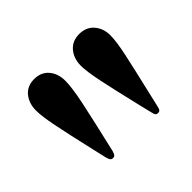

<svg xmlns="http://www.w3.org/2000/svg" viewBox="-92 -960 624 624"><g transform="rotate(-45 220.0 -647.5)"><path d="M102 -483 93 -522Q69 -626 59 -676Q49 -726 49 -752Q49 -785 67 -807Q85 -829 117 -829Q149 -829 167 -807.5Q185 -786 185 -754Q185 -722 172.5 -662.5Q160 -603 132 -483Q129 -473 126 -469.5Q123 -466 117 -466Q111 -466 108 -469.5Q105 -473 102 -483ZM310 -483 300 -524Q277 -620 266 -673Q255 -726 255 -752Q255 -785 273.5 -807Q292 -829 324 -829Q356 -829 374.5 -807.5Q393 -786 393 -754Q393 -727 382.5 -677.5Q372 -628 351 -539L338 -483Q336 -473 333 -469.5Q330 -466 324 -466Q318 -466 315 -469.5Q312 -473 310 -483Z"/></g></svg>

Font: Shippori Mincho
Style: Bold
Weight: 700
Designer: FONTDASU
Foundry: FONTDASU / Google Inc. / but / Adobe
Version: Version 3.110; ttfautohint (v1.8.3)